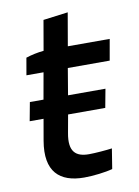

<svg xmlns="http://www.w3.org/2000/svg" viewBox="-77 -706 551 763"><g transform="rotate(-10 198.0 -324.0)"><path d="M201 5C237 5 288 -1 316 -9L329 -90C308 -87 261 -83 236 -83C183 -83 154 -106 168 -181L181 -253H331L345 -328H194L212 -435H381L396 -520H227L250 -653L150 -640L129 -519C106 -517 78 -511 57 -504L45 -435H114L95 -328H40L26 -253H82L67 -167C46 -45 102 5 201 5Z"/></g></svg>

Font: Fixel Display 20240404 Medium
Style: Italic
Weight: 500
Italic angle: -10°
Designer: AlfaBravo + MacPaw
Foundry: Kyrylo Tkachov, Marchela Mozhyna, Serhii Makarenko, Maria Weinstein, Zakhar Kryvoshyya
Version: Version 1.211;Glyphs 3.2 (3225)